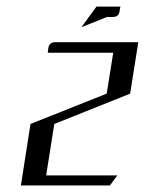

<svg xmlns="http://www.w3.org/2000/svg" viewBox="-20 -567 443 587"><path d="M43.9 0 73.2 -188 306.2 -280.8 326.2 -405.8H126L127.9 -420.9Q130.9 -438 148.9 -438H402.8L377.9 -280.8L146 -188L121.1 -30.8H338.9L315.9 0ZM229 -483.9 274.9 -546.9H348.1L345.2 -530.8Q342.3 -515.1 325.2 -515.1H307.1Z"/></svg>

Font: Hhenum
Style: Italic
Weight: 400
Designer: T. Christopher White
Version: Version 1.0